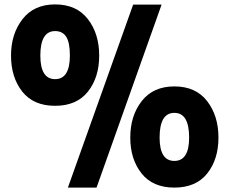

<svg xmlns="http://www.w3.org/2000/svg" viewBox="-20 -841 1041 871"><path d="M297 -589Q297 -648 280.5 -674Q264 -700 230 -700Q163 -700 163 -589Q163 -482 230 -482Q297 -482 297 -589ZM838 -217Q838 -329 771 -329Q704 -329 704 -217Q704 -111 771 -111Q838 -111 838 -217ZM30 -589Q30 -687 82 -754Q134 -821 230 -821Q327 -821 378.5 -754.5Q430 -688 430 -589Q430 -490 379 -425.5Q328 -361 230 -361Q132 -361 81 -425.5Q30 -490 30 -589ZM584 -820H713L418 10H288ZM571 -217Q571 -316 623 -382.5Q675 -449 771 -449Q868 -449 919.5 -382.5Q971 -316 971 -217Q971 -118 920 -54Q869 10 771 10Q673 10 622 -54.5Q571 -119 571 -217Z"/></svg>

Font: Sinkin Sans 700 Bold
Style: Bold
Weight: 700
Designer: Keith Bates
Foundry: K-Type
Version: Sinkin Sans (version 1.0)  by Keith Bates   •   © 2014   www